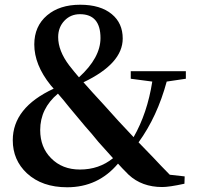

<svg xmlns="http://www.w3.org/2000/svg" viewBox="-20 -776 843 812"><path d="M458 -107Q430 -138 396 -176L368 -210L340 -242Q310 -278 274 -321L261 -337L249 -352L225 -380Q150 -317 150 -226Q150 -153 196 -107Q243 -59 318 -59Q399 -59 458 -107ZM253 -689Q226 -661 226 -619Q226 -561 273 -499L293 -474L303 -462L314 -449Q405 -532 405 -615Q405 -716 318 -716Q279 -716 253 -689ZM685 -431Q645 -283 566 -174Q589 -150 628 -110L644 -93L661 -75Q682 -54 698 -37L761 -30L760 1Q696 15 666 15Q580 15 524 -37Q493 -68 479 -84Q395 16 264 16Q158 16 94 -43Q34 -99 34 -183Q34 -321 207 -401L194 -416Q125 -502 125 -588Q125 -665 179 -711Q232 -756 319 -756Q405 -756 453 -716Q499 -678 499 -613Q499 -507 333 -428Q368 -388 420 -332Q480 -264 545 -196Q603 -297 624 -431L533 -443V-475H766V-443Z"/></svg>

Font: `n[OS CN
Style: <[WOS[P|ûg*[NI>           
Weight: 700
Designer: Ryoko NISHIZUKA ¬âXZm¬º[P (kana & ideographs); Frank Grie√ühammer (Latin, Greek & Cyrillic); Wenlong ZHANG _ e¬á¬ü¬ô (b
Foundry: Adobe Systems Incorporated
Version: Version 1.00 April 7, 2017, initial release